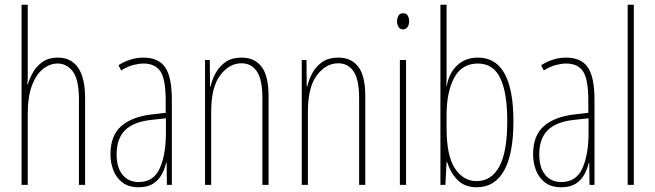

<svg xmlns="http://www.w3.org/2000/svg" viewBox="-20 -780 2764 810"><path d="M97 -492Q97 -469 97 -455Q97 -441 95 -424H97Q105 -450 120 -476Q135 -502 160.5 -519.5Q186 -537 224 -537Q280 -537 309.5 -494.5Q339 -452 339 -366V0H313V-360Q313 -444 287.5 -478Q262 -512 223 -512Q191 -512 162 -489.5Q133 -467 115 -420Q97 -373 97 -298V0H71V-760H97Z M585 -537Q648 -537 676.5 -496.5Q705 -456 705 -358V0H684L683 -93H681Q675 -68 662.5 -44.5Q650 -21 626.5 -5.5Q603 10 565 10Q523 10 497 -9.5Q471 -29 458.5 -61Q446 -93 446 -129Q446 -208 491 -247.5Q536 -287 618 -297L679 -304V-355Q679 -445 657 -478.5Q635 -512 585 -512Q567 -512 543 -506Q519 -500 491 -483L480 -505Q531 -537 585 -537ZM617 -274Q543 -266 507.5 -230.5Q472 -195 472 -129Q472 -73 497 -42.5Q522 -12 565 -12Q628 -12 654 -70Q680 -128 680 -220V-281Z M999 -537Q1054 -537 1083.5 -498.5Q1113 -460 1113 -375V0H1087V-365Q1087 -445 1063.5 -479Q1040 -513 999 -513Q947 -513 909 -462.5Q871 -412 871 -311V0H845V-527H865L866 -415H868Q875 -445 890.5 -473Q906 -501 932.5 -519Q959 -537 999 -537Z M1407 -537Q1462 -537 1491.5 -498.5Q1521 -460 1521 -375V0H1495V-365Q1495 -445 1471.5 -479Q1448 -513 1407 -513Q1355 -513 1317 -462.5Q1279 -412 1279 -311V0H1253V-527H1273L1274 -415H1276Q1283 -445 1298.5 -473Q1314 -501 1340.5 -519Q1367 -537 1407 -537Z M1681 -724Q1695 -724 1700.5 -713.5Q1706 -703 1706 -691Q1706 -675 1699 -665.5Q1692 -656 1680 -656Q1667 -656 1661 -666.5Q1655 -677 1655 -690Q1655 -702 1660.5 -713Q1666 -724 1681 -724ZM1693 -527V0H1667V-527Z M1864 -481Q1864 -465 1864 -448Q1864 -431 1863 -418H1865Q1874 -471 1908.5 -504Q1943 -537 1996 -537Q2072 -537 2109 -469Q2146 -401 2146 -269Q2146 -130 2106.5 -60Q2067 10 1991 10Q1941 10 1911 -20Q1881 -50 1866 -97H1864L1859 0H1838V-760H1864ZM1996 -512Q1929 -512 1896.5 -452.5Q1864 -393 1864 -294V-239Q1864 -122 1899.5 -69Q1935 -16 1991 -16Q2053 -16 2086.5 -77.5Q2120 -139 2120 -269Q2120 -389 2090.5 -450.5Q2061 -512 1996 -512Z M2368 -537Q2431 -537 2459.5 -496.5Q2488 -456 2488 -358V0H2467L2466 -93H2464Q2458 -68 2445.5 -44.5Q2433 -21 2409.5 -5.5Q2386 10 2348 10Q2306 10 2280 -9.5Q2254 -29 2241.5 -61Q2229 -93 2229 -129Q2229 -208 2274 -247.5Q2319 -287 2401 -297L2462 -304V-355Q2462 -445 2440 -478.5Q2418 -512 2368 -512Q2350 -512 2326 -506Q2302 -500 2274 -483L2263 -505Q2314 -537 2368 -537ZM2400 -274Q2326 -266 2290.5 -230.5Q2255 -195 2255 -129Q2255 -73 2280 -42.5Q2305 -12 2348 -12Q2411 -12 2437 -70Q2463 -128 2463 -220V-281Z M2654 0H2628V-760H2654Z"/></svg>

Font: Noto Sans Lao UI ExtCond Thin
Style: Regular
Weight: 100
Width: 2
Designer: Monotype Design Team
Foundry: Monotype Imaging Inc.
Version: Version 2.000; ttfautohint (v1.8.4.7-5d5b)